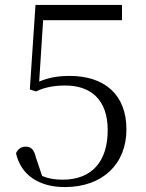

<svg xmlns="http://www.w3.org/2000/svg" viewBox="-20 -745 591 779"><path d="M243 14C397 14 493 -80 493 -220C493 -362 403 -437 263 -437C218 -437 179 -431 139 -414L155 -663H475V-725H124L101 -382L126 -374C161 -391 200 -398 245 -398C348 -398 417 -341 417 -217C417 -89 352 -16 234 -16C200 -16 175 -21 151 -31L126 -105C118 -139 106 -150 84 -150C66 -150 52 -140 45 -123C65 -34 139 14 243 14Z"/></svg>

Font: Noto Serif SC Light
Style: Regular
Weight: 300
Designer: Ryoko NISHIZUKA 西塚涼子 (kana & ideographs); Frank Grießhammer (Latin, Greek & Cyrillic); Wenlong ZHANG 张文龙 (bopomofo); San
Foundry: Adobe
Version: Version 2.001;hotconv 1.1.0;makeotfexe 2.6.0